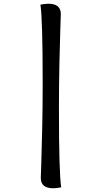

<svg xmlns="http://www.w3.org/2000/svg" viewBox="-20 -757 543 1026"><path d="M208 -302V-319Q208 -654 196 -732Q219 -737 239 -737Q305 -737 305 -682Q305 -677 302.5 -606Q300 -535 297.5 -418.5Q295 -302 295 -186V-169Q295 166 307 244Q284 249 264 249Q198 249 198 194Q198 189 200.5 118Q203 47 205.5 -69.5Q208 -186 208 -302Z"/></svg>

Font: Overlock Black
Style: Italic
Weight: 900
Designer: Dario Muhafara
Foundry: Dario Manuel Muhafara
Version: Version 1.002